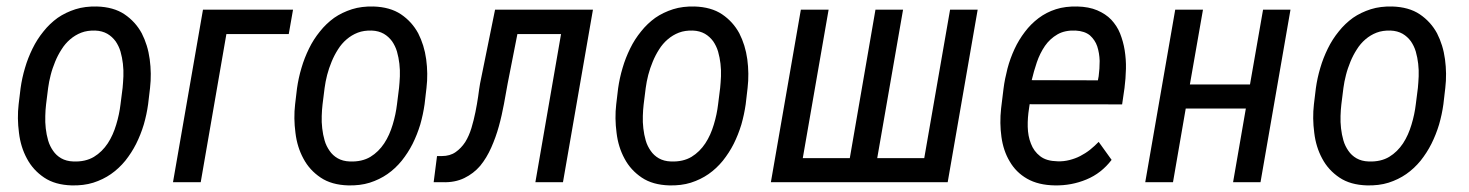

<svg xmlns="http://www.w3.org/2000/svg" viewBox="-20 -558 4498 588"><path d="M43 -287.6 37.1 -238.8C33.7 -210 34.2 -180.7 38.1 -151.4C41.5 -122.1 49.8 -95.7 62.5 -72.3C75.2 -48.3 92.8 -29.3 115.2 -14.2C137.7 1 166 8.8 199.7 9.8C223.6 10.3 245.6 7.8 265.6 1.5C285.6 -4.9 303.7 -13.7 319.8 -24.9C335.9 -36.1 350.6 -49.8 363.8 -65.9C376.5 -82 387.7 -99.1 397 -117.7C406.2 -136.2 414.1 -155.8 420.4 -176.8C426.3 -197.3 430.7 -217.8 433.6 -238.8L439.5 -288.6C442.9 -317.9 442.4 -347.2 438.5 -376.5C434.6 -405.8 426.3 -432.1 414.1 -456.1C401.4 -479.5 383.8 -499 361.3 -514.2C338.9 -529.3 310.5 -537.1 276.9 -538.1C252.9 -538.6 231.4 -536.1 211.4 -529.8C191.4 -523.4 172.9 -514.6 156.7 -503.4C140.6 -491.7 126 -478 113.3 -461.9C100.1 -445.8 88.9 -428.2 79.6 -409.2C70.3 -390.1 62.5 -370.6 56.6 -350.1C50.3 -329.1 45.9 -308.6 43 -287.6ZM121.1 -238.3 127.4 -288.6C128.9 -301.3 131.8 -314.5 135.3 -328.6C138.7 -342.3 143.6 -356 148.9 -369.1C154.3 -382.3 160.6 -394.5 168.5 -406.7C175.8 -418.5 184.6 -428.7 194.8 -437.5C205.1 -446.3 216.3 -453.1 229 -458C241.7 -462.9 255.9 -464.8 271.5 -464.4C286.1 -463.9 298.3 -460.4 308.6 -454.6C318.8 -448.7 327.1 -440.9 334 -431.6C340.3 -422.4 345.7 -411.6 349.1 -399.9C352.5 -387.7 355 -375.5 356.4 -362.8C357.9 -349.6 358.4 -336.9 357.9 -324.2C357.4 -311.5 356.4 -299.8 355.5 -289.1L349.1 -238.8C346.7 -218.3 342.3 -197.3 335.9 -176.3C329.6 -155.3 321.3 -136.2 310.1 -119.1C298.8 -102.1 284.7 -87.9 267.6 -77.6C250.5 -67.4 229.5 -62.5 204.6 -63.5C189.9 -64 177.7 -67.4 167.5 -73.2C157.2 -79.1 148.9 -86.9 142.6 -96.2C136.2 -105.5 130.9 -115.7 127.4 -127.9C124 -139.6 121.6 -151.9 120.1 -165C118.7 -177.7 118.2 -190.4 118.7 -203.1C119.1 -215.3 119.6 -227.1 121.1 -238.3Z M673.3 -453.6H864.3L877.4 -528.3H601.6L509.8 0H594.7Z M889.6 -287.6 883.8 -238.8C880.4 -210 880.9 -180.7 884.8 -151.4C888.2 -122.1 896.5 -95.7 909.2 -72.3C921.9 -48.3 939.5 -29.3 961.9 -14.2C984.4 1 1012.7 8.8 1046.4 9.8C1070.3 10.3 1092.3 7.8 1112.3 1.5C1132.3 -4.9 1150.4 -13.7 1166.5 -24.9C1182.6 -36.1 1197.3 -49.8 1210.4 -65.9C1223.1 -82 1234.4 -99.1 1243.7 -117.7C1252.9 -136.2 1260.7 -155.8 1267.1 -176.8C1272.9 -197.3 1277.3 -217.8 1280.3 -238.8L1286.1 -288.6C1289.6 -317.9 1289.1 -347.2 1285.2 -376.5C1281.2 -405.8 1272.9 -432.1 1260.7 -456.1C1248 -479.5 1230.5 -499 1208 -514.2C1185.5 -529.3 1157.2 -537.1 1123.5 -538.1C1099.6 -538.6 1078.1 -536.1 1058.1 -529.8C1038.1 -523.4 1019.5 -514.6 1003.4 -503.4C987.3 -491.7 972.7 -478 960 -461.9C946.8 -445.8 935.5 -428.2 926.3 -409.2C917 -390.1 909.2 -370.6 903.3 -350.1C897 -329.1 892.6 -308.6 889.6 -287.6ZM967.8 -238.3 974.1 -288.6C975.6 -301.3 978.5 -314.5 981.9 -328.6C985.4 -342.3 990.2 -356 995.6 -369.1C1001 -382.3 1007.3 -394.5 1015.1 -406.7C1022.5 -418.5 1031.2 -428.7 1041.5 -437.5C1051.8 -446.3 1063 -453.1 1075.7 -458C1088.4 -462.9 1102.5 -464.8 1118.2 -464.4C1132.8 -463.9 1145 -460.4 1155.3 -454.6C1165.5 -448.7 1173.8 -440.9 1180.7 -431.6C1187 -422.4 1192.4 -411.6 1195.8 -399.9C1199.2 -387.7 1201.7 -375.5 1203.1 -362.8C1204.6 -349.6 1205.1 -336.9 1204.6 -324.2C1204.1 -311.5 1203.1 -299.8 1202.1 -289.1L1195.8 -238.8C1193.4 -218.3 1189 -197.3 1182.6 -176.3C1176.3 -155.3 1168 -136.2 1156.7 -119.1C1145.5 -102.1 1131.3 -87.9 1114.3 -77.6C1097.2 -67.4 1076.2 -62.5 1051.3 -63.5C1036.6 -64 1024.4 -67.4 1014.2 -73.2C1003.9 -79.1 995.6 -86.9 989.3 -96.2C982.9 -105.5 977.5 -115.7 974.1 -127.9C970.7 -139.6 968.3 -151.9 966.8 -165C965.3 -177.7 964.8 -190.4 965.3 -203.1C965.8 -215.3 966.3 -227.1 967.8 -238.3Z M1704.1 0 1795.9 -528.3H1496.1L1450.2 -302.2C1448.2 -291 1446.3 -277.3 1444.3 -262.2C1441.9 -247.1 1439.5 -231 1436 -214.8C1432.6 -198.2 1428.7 -182.1 1423.8 -166C1418.9 -149.9 1412.6 -135.7 1404.8 -123C1396.5 -110.4 1386.7 -100.1 1375.5 -92.3C1363.8 -84 1349.6 -80.1 1333.5 -80.1H1318.4L1308.1 0H1334.5C1360.4 1 1382.8 -3.4 1401.9 -12.7C1420.9 -22 1437 -34.2 1450.7 -50.3C1463.9 -66.4 1475.1 -85 1484.4 -106C1493.7 -127 1501.5 -148.4 1507.8 -171.4C1514.2 -194.3 1519 -216.8 1523.4 -239.7L1534.7 -302.2L1564.5 -453.6H1698.2L1619.6 0Z M1873 -287.6 1867.2 -238.8C1863.8 -210 1864.3 -180.7 1868.2 -151.4C1871.6 -122.1 1879.9 -95.7 1892.6 -72.3C1905.3 -48.3 1922.9 -29.3 1945.3 -14.2C1967.8 1 1996.1 8.8 2029.8 9.8C2053.7 10.3 2075.7 7.8 2095.7 1.5C2115.7 -4.9 2133.8 -13.7 2149.9 -24.9C2166 -36.1 2180.7 -49.8 2193.8 -65.9C2206.5 -82 2217.8 -99.1 2227.1 -117.7C2236.3 -136.2 2244.1 -155.8 2250.5 -176.8C2256.3 -197.3 2260.7 -217.8 2263.7 -238.8L2269.5 -288.6C2272.9 -317.9 2272.5 -347.2 2268.6 -376.5C2264.6 -405.8 2256.3 -432.1 2244.1 -456.1C2231.4 -479.5 2213.9 -499 2191.4 -514.2C2168.9 -529.3 2140.6 -537.1 2106.9 -538.1C2083 -538.6 2061.5 -536.1 2041.5 -529.8C2021.5 -523.4 2002.9 -514.6 1986.8 -503.4C1970.7 -491.7 1956.1 -478 1943.4 -461.9C1930.2 -445.8 1918.9 -428.2 1909.7 -409.2C1900.4 -390.1 1892.6 -370.6 1886.7 -350.1C1880.4 -329.1 1876 -308.6 1873 -287.6ZM1951.2 -238.3 1957.5 -288.6C1959 -301.3 1961.9 -314.5 1965.3 -328.6C1968.8 -342.3 1973.6 -356 1979 -369.1C1984.4 -382.3 1990.7 -394.5 1998.5 -406.7C2005.9 -418.5 2014.6 -428.7 2024.9 -437.5C2035.2 -446.3 2046.4 -453.1 2059.1 -458C2071.8 -462.9 2085.9 -464.8 2101.6 -464.4C2116.2 -463.9 2128.4 -460.4 2138.7 -454.6C2148.9 -448.7 2157.2 -440.9 2164.1 -431.6C2170.4 -422.4 2175.8 -411.6 2179.2 -399.9C2182.6 -387.7 2185.1 -375.5 2186.5 -362.8C2188 -349.6 2188.5 -336.9 2188 -324.2C2187.5 -311.5 2186.5 -299.8 2185.5 -289.1L2179.2 -238.8C2176.8 -218.3 2172.4 -197.3 2166 -176.3C2159.7 -155.3 2151.4 -136.2 2140.1 -119.1C2128.9 -102.1 2114.7 -87.9 2097.7 -77.6C2080.6 -67.4 2059.6 -62.5 2034.7 -63.5C2020 -64 2007.8 -67.4 1997.6 -73.2C1987.3 -79.1 1979 -86.9 1972.7 -96.2C1966.3 -105.5 1960.9 -115.7 1957.5 -127.9C1954.1 -139.6 1951.7 -151.9 1950.2 -165C1948.7 -177.7 1948.2 -190.4 1948.7 -203.1C1949.2 -215.3 1949.7 -227.1 1951.2 -238.3Z M2438.5 -73.7 2517.6 -528.3H2432.6L2340.8 0H2882.3L2974.1 -528.3H2889.6L2810.5 -73.7H2666.5L2745.6 -528.3H2661.1L2582.5 -73.7Z M3210.9 9.8C3244.6 10.3 3276.4 4.4 3307.1 -8.3C3337.9 -21 3363.3 -41 3384.3 -68.4L3344.7 -123.5C3335.9 -114.7 3327.1 -106.4 3317.9 -99.1C3308.6 -91.8 3298.3 -85.4 3288.1 -80.1C3277.8 -74.7 3266.6 -70.8 3255.4 -67.9C3243.7 -64.9 3231.4 -63.5 3218.8 -64C3196.3 -64.5 3178.7 -69.3 3165.5 -79.6C3152.3 -89.8 3143.1 -102.5 3137.2 -118.2C3130.9 -133.8 3127.9 -150.9 3127.4 -169.9C3127 -188.5 3128.4 -207 3131.3 -225.1L3133.3 -238.8L3416.5 -238.3L3423.8 -288.6C3426.3 -307.6 3427.7 -327.1 3428.2 -347.2C3428.7 -366.7 3427.2 -385.7 3424.3 -404.3C3421.4 -422.4 3416.5 -439.5 3410.2 -455.6C3403.8 -471.7 3394.5 -485.4 3383.3 -497.6C3371.6 -509.8 3357.4 -519 3340.3 -526.4C3323.2 -533.7 3302.7 -537.6 3279.3 -538.1C3255.4 -538.6 3233.4 -536.1 3213.9 -529.8C3193.8 -523.4 3176.3 -514.2 3160.6 -502.4C3144.5 -490.2 3130.9 -476.6 3118.7 -460.4C3106.4 -444.3 3095.7 -426.8 3086.9 -407.7C3078.1 -388.7 3070.8 -368.7 3065.4 -348.1C3060.1 -327.1 3055.7 -306.6 3053.2 -285.6L3045.9 -226.1C3042.5 -195.8 3043 -166.5 3046.9 -138.7C3050.8 -110.4 3059.1 -85.4 3072.3 -63.5C3085 -41.5 3102.5 -23.9 3125.5 -10.7C3148.4 2.4 3176.8 9.3 3210.9 9.8ZM3273.9 -464.4C3292.5 -463.4 3307.1 -458.5 3317.9 -449.7C3328.1 -440.4 3335.9 -429.2 3340.3 -416C3344.7 -402.3 3347.2 -387.7 3347.7 -371.6C3347.7 -355.5 3346.7 -339.8 3344.7 -324.7L3342.3 -312L3139.6 -312.5C3144 -330.6 3148.9 -348.6 3155.3 -367.2C3161.6 -385.7 3169.9 -402.3 3180.2 -417.5C3190.4 -432.1 3203.1 -443.8 3218.3 -452.6C3233.4 -461.4 3252 -465.3 3273.9 -464.4Z M3756.3 0H3840.3L3932.1 -528.3H3848.1L3808.1 -299.3H3624L3664.1 -528.3H3579.1L3487.3 0H3572.3L3611.3 -225.6H3795.4Z M4009.8 -287.6 4003.9 -238.8C4000.5 -210 4001 -180.7 4004.9 -151.4C4008.3 -122.1 4016.6 -95.7 4029.3 -72.3C4042 -48.3 4059.6 -29.3 4082 -14.2C4104.5 1 4132.8 8.8 4166.5 9.8C4190.4 10.3 4212.4 7.8 4232.4 1.5C4252.4 -4.9 4270.5 -13.7 4286.6 -24.9C4302.7 -36.1 4317.4 -49.8 4330.6 -65.9C4343.3 -82 4354.5 -99.1 4363.8 -117.7C4373 -136.2 4380.9 -155.8 4387.2 -176.8C4393.1 -197.3 4397.5 -217.8 4400.4 -238.8L4406.2 -288.6C4409.7 -317.9 4409.2 -347.2 4405.3 -376.5C4401.4 -405.8 4393.1 -432.1 4380.9 -456.1C4368.2 -479.5 4350.6 -499 4328.1 -514.2C4305.7 -529.3 4277.3 -537.1 4243.7 -538.1C4219.7 -538.6 4198.2 -536.1 4178.2 -529.8C4158.2 -523.4 4139.6 -514.6 4123.5 -503.4C4107.4 -491.7 4092.8 -478 4080.1 -461.9C4066.9 -445.8 4055.7 -428.2 4046.4 -409.2C4037.1 -390.1 4029.3 -370.6 4023.4 -350.1C4017.1 -329.1 4012.7 -308.6 4009.8 -287.6ZM4087.9 -238.3 4094.2 -288.6C4095.7 -301.3 4098.6 -314.5 4102.1 -328.6C4105.5 -342.3 4110.4 -356 4115.7 -369.1C4121.1 -382.3 4127.4 -394.5 4135.3 -406.7C4142.6 -418.5 4151.4 -428.7 4161.6 -437.5C4171.9 -446.3 4183.1 -453.1 4195.8 -458C4208.5 -462.9 4222.7 -464.8 4238.3 -464.4C4252.9 -463.9 4265.1 -460.4 4275.4 -454.6C4285.6 -448.7 4293.9 -440.9 4300.8 -431.6C4307.1 -422.4 4312.5 -411.6 4315.9 -399.9C4319.3 -387.7 4321.8 -375.5 4323.2 -362.8C4324.7 -349.6 4325.2 -336.9 4324.7 -324.2C4324.2 -311.5 4323.2 -299.8 4322.3 -289.1L4315.9 -238.8C4313.5 -218.3 4309.1 -197.3 4302.7 -176.3C4296.4 -155.3 4288.1 -136.2 4276.9 -119.1C4265.6 -102.1 4251.5 -87.9 4234.4 -77.6C4217.3 -67.4 4196.3 -62.5 4171.4 -63.5C4156.7 -64 4144.5 -67.4 4134.3 -73.2C4124 -79.1 4115.7 -86.9 4109.4 -96.2C4103 -105.5 4097.7 -115.7 4094.2 -127.9C4090.8 -139.6 4088.4 -151.9 4086.9 -165C4085.4 -177.7 4085 -190.4 4085.4 -203.1C4085.9 -215.3 4086.4 -227.1 4087.9 -238.3Z"/></svg>

Font: Roboto Condensed
Style: Italic
Weight: 400
Designer: Google
Version: Version 1.000;PS 001.000;hotconv 1.0.88;makeotf.lib2.5.64775